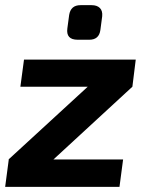

<svg xmlns="http://www.w3.org/2000/svg" viewBox="-21 -724 563 744"><path d="M325 -570H280Q234 -570 240 -614L247 -666Q253 -704 291 -704H334Q355 -704 366 -693Q377 -682 375 -661L368 -608Q363 -570 325 -570ZM492 -388 186 -106H456L442 0H-1L13 -106H12L319 -388H58L72 -493H505Z"/></svg>

Font: Exo 2.0
Style: Bold Italic
Weight: 700
Italic angle: -8°
Designer: Natanael Gama
Version: Version 1.001;PS 001.001;hotconv 1.0.70;makeotf.lib2.5.58329